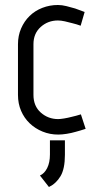

<svg xmlns="http://www.w3.org/2000/svg" viewBox="-20 -531 389 769"><path d="M114 -151Q114 -106 143.5 -80Q173 -54 213 -54Q221 -54 236.5 -56.5Q252 -59 267 -63Q285 -67 304 -73L323 -15Q302 -8 283 -3Q266 2 247 5Q228 8 213 8Q180 8 150.5 -4Q121 -16 99 -37Q77 -58 64.5 -87Q52 -116 52 -151V-354Q52 -388 64.5 -417Q77 -446 98.5 -467Q120 -488 149.5 -499.5Q179 -511 212 -511Q228 -511 246 -506.5Q264 -502 281 -497Q299 -491 319 -483L303 -428Q287 -434 270 -438Q256 -442 240 -445.5Q224 -449 212 -449Q172 -449 143 -423Q114 -397 114 -354ZM240 89Q240 145 222.5 174.5Q205 204 176 218L140 172Q158 164 169 142Q180 120 180 88V31H240V89Z"/></svg>

Font: Marvel
Style: Bold
Weight: 700
Designer: Carolina Trebol
Foundry: Carolina Trebol
Version: Version 1.001